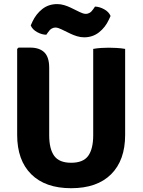

<svg xmlns="http://www.w3.org/2000/svg" viewBox="-20 -928 714 962"><path d="M607 -252Q607 -125 536.8 -55Q466.5 15 336.5 15Q207 15 136.5 -55Q66 -125 66 -252V-683L73 -689.5H131.5Q177.5 -689.5 202 -665.8Q226.5 -642 226.5 -588.5V-250.5Q226.5 -182 251.5 -147.2Q276.5 -112.5 336.5 -112.5Q397 -112.5 422 -147.2Q447 -182 447 -250.5V-683Q466.5 -686.5 487.8 -687.8Q509 -689 525 -689Q539.5 -689 563.8 -687.8Q588 -686.5 607 -683ZM288 -781Q281 -784.5 273 -787.2Q265 -790 257 -790Q248.5 -790 239 -784.8Q229.5 -779.5 220.5 -766L212 -754Q190 -754 166.2 -767Q142.5 -780 134 -800.5L142.5 -819.5Q160.5 -858 192 -882.8Q223.5 -907.5 266.5 -907.5Q284.5 -907.5 301.8 -902.2Q319 -897 333.5 -890L379.5 -867.5Q386.5 -864 394.8 -861.2Q403 -858.5 411 -858.5Q419.5 -858.5 429 -863.8Q438.5 -869 447.5 -882.5L456 -895Q478.5 -894.5 502 -881.5Q525.5 -868.5 534 -848L525.5 -829.5Q507.5 -790.5 475.8 -765.8Q444 -741 401.5 -741Q383.5 -741 365.8 -746.5Q348 -752 334.5 -758.5Z"/></svg>

Font: Signika SC
Style: Bold
Weight: 700
Designer: Anna Giedryś
Foundry: Anna Giedryś
Version: Version 2.000; ttfautohint (v1.8.3) -l 8 -r 50 -G 200 -x 9 -